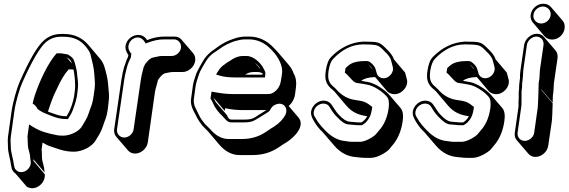

<svg xmlns="http://www.w3.org/2000/svg" viewBox="-20 -724 3047 1029"><path d="M493 28C507 4 521 -14 531 -46C544 -87 551 -90 558 -141L562 -177C564 -192 565 -206 564 -219C560 -261 560 -291 550 -328C541 -363 538 -384 513 -413L453 -484C422 -520 379 -542 323 -542H308C273 -542 242 -531 216 -508C180 -477 136 -401 84 -282C71 -252 50 -181 42 -128L23 8C20 30 23 46 23 69C23 93 37 138 39 160L41 170C43 186 51 198 63 206L123 276C167 304 225 260 220 210L160 139L158 129L219 200C218 182 215 167 211 153C207 139 205 130 205 124C204 110 205 91 203 78L208 40C224 50 239 57 252 61C292 74 323 89 377 89C419 89 473 63 493 28ZM193 -153 197 -148 195 -150C194 -151 194 -152 193 -153ZM237 -126C251 -169 265 -210 285 -248C305 -293 326 -328 348 -352H366L374 -351C379 -327 386 -275 381 -237L377 -207C375 -194 371 -178 364 -158C352 -125 349 -122 337 -101C318 -101 298 -104 279 -111L265 -116C257 -119 246 -122 237 -126ZM365 -384 336 -418C338 -417 343 -413 350 -408C358 -402 362 -394 365 -384ZM344 -432 309 -438H283C238 -387 192 -291 166 -211C162 -198 159 -189 157 -178L155 -169C166 -162 173 -156 182 -139L194 -131C209 -120 239 -110 258 -102L272 -97C292 -90 313 -86 334 -86H344C349 -95 354 -103 360 -112C370 -128 388 -183 392 -207L396 -237C399 -259 399 -280 396 -301C391 -338 394 -339 386 -367C380 -390 378 -408 360 -421C350 -428 349 -429 344 -432ZM319 3C304 3 293 2 288 1C236 -9 197 -19 157 -44L136 -57L127 9C128 12 128 13 128 21C129 49 128 62 136 88C140 101 142 116 143 133L145 143C147 170 126 192 105 197C78 204 58 186 56 166L54 156C52 134 38 90 38 67C38 45 35 29 38 8L57 -128C64 -179 86 -251 98 -278C150 -396 194 -470 225 -497C248 -517 274 -527 306 -527H321C373 -527 411 -510 440 -474C454 -457 462 -443 465 -432C474 -394 484 -362 486 -319C487 -300 491 -274 487 -248L482 -212C475 -160 469 -160 456 -119C446 -87 433 -72 420 -48C403 -18 354 3 319 3Z M772 40 810 -227C813 -248 818 -261 822 -276L826 -293C831 -301 830 -302 842 -315C850 -324 858 -330 867 -332C880 -334 894 -338 905 -338H958C990 -338 1021 -365 1026 -397C1028 -413 1025 -427 1015 -439L954 -510C945 -522 931 -528 915 -528H862C831 -528 799 -522 768 -509C766 -513 764 -516 761 -519C730 -555 666 -533 654 -484C649 -462 657 -447 666 -432C667 -432 667 -432 667 -431L668 -430L666 -418C659 -406 655 -393 651 -381L645 -364C639 -342 636 -330 631 -298L592 -31C590 -15 594 -2 604 10L665 81C675 93 688 99 704 99C736 99 767 72 772 40ZM950 -468C947 -444 924 -424 900 -424H847C834 -424 820 -419 806 -417C792 -415 780 -407 770 -395C761 -385 757 -381 754 -372C753 -370 752 -369 751 -368L746 -349C742 -333 738 -319 735 -298L696 -31C693 -7 670 13 646 13C622 13 604 -7 607 -31L646 -298C651 -330 655 -341 660 -362L665 -379C669 -392 675 -403 681 -415L684 -436L679 -442L675 -449C661 -469 669 -498 689 -513C715 -532 741 -523 755 -500L761 -491L772 -495C802 -507 831 -513 860 -513H913C936 -513 953 -491 950 -468Z M1282 -134H1408C1397 -127 1387 -121 1369 -110C1339 -90 1332 -83 1286 -83H1221C1206 -83 1201 -96 1197 -106L1136 -177C1132 -186 1128 -194 1124 -201L1184 -130L1187 -144C1219 -137 1251 -134 1282 -134ZM1527 -156C1547 -173 1559 -196 1562 -224L1566 -255C1570 -284 1566 -309 1554 -330C1548 -347 1539 -363 1526 -378L1465 -449C1459 -456 1453 -462 1446 -469C1409 -508 1365 -528 1316 -528H1297C1274 -528 1254 -524 1235 -517C1203 -507 1173 -492 1146 -472C1141 -468 1136 -464 1131 -461C1109 -447 1091 -430 1076 -410C1069 -400 1034 -339 1030 -324C1024 -303 1018 -291 1014 -267L1004 -194C1001 -175 1005 -155 1016 -132C1019 -127 1024 -118 1030 -105C1040 -83 1054 -65 1066 -49L1095 -20L1155 51C1187 88 1223 107 1264 107H1335C1387 107 1433 93 1473 66C1495 51 1509 42 1515 39C1559 11 1618 -50 1579 -95ZM1377 -352 1346 -388C1359 -377 1370 -366 1377 -352ZM1387 -331V-326V-324H1294C1309 -334 1324 -338 1340 -338H1359C1368 -338 1378 -336 1387 -331ZM1153 -320C1174 -313 1203 -309 1237 -309H1400L1402 -326C1404 -339 1397 -347 1393 -356C1381 -382 1342 -424 1301 -424H1282C1263 -424 1244 -418 1226 -407C1211 -397 1202 -391 1199 -390C1194 -387 1188 -382 1184 -379C1170 -371 1159 -358 1148 -341L1138 -325ZM1224 -220C1194 -220 1163 -224 1131 -230L1114 -233L1108 -196C1113 -188 1118 -180 1122 -170C1132 -146 1150 -122 1174 -100C1185 -89 1197 -68 1219 -68H1284C1307 -68 1324 -70 1338 -76C1355 -84 1395 -110 1410 -119C1418 -124 1424 -127 1429 -137C1436 -151 1445 -159 1458 -164C1501 -181 1528 -142 1508 -106C1496 -85 1478 -64 1448 -45C1439 -40 1427 -32 1405 -17C1368 8 1326 21 1277 21H1206C1170 21 1137 4 1107 -31C1101 -38 1090 -47 1078 -60C1072 -67 1068 -73 1061 -82C1051 -95 1037 -128 1030 -141C1019 -161 1017 -179 1019 -194L1029 -267C1031 -278 1034 -287 1036 -294C1047 -324 1045 -330 1065 -364C1091 -409 1100 -425 1138 -449C1144 -453 1149 -456 1154 -460C1179 -479 1207 -493 1237 -503C1255 -508 1273 -513 1295 -513H1314C1359 -513 1399 -495 1434 -458C1456 -435 1470 -416 1480 -393C1489 -373 1495 -353 1491 -326L1486 -295C1482 -264 1469 -243 1445 -228C1436 -222 1427 -220 1416 -220Z M1853 -72C1838 -73 1819 -84 1796 -109C1788 -117 1780 -128 1775 -136L1759 -160C1752 -172 1739 -182 1723 -184C1689 -189 1658 -164 1649 -134C1643 -113 1651 -96 1659 -81C1672 -57 1689 -34 1710 -15L1771 56C1805 96 1845 115 1888 118L1907 120C1915 121 1926 122 1940 122H1968C2003 122 2052 92 2066 76C2076 64 2085 53 2092 44C2116 12 2131 -27 2138 -74C2143 -107 2139 -131 2127 -145L2066 -216C2044 -241 1991 -279 1949 -285C1933 -287 1922 -290 1916 -291C1931 -303 1956 -310 1990 -311C1991 -309 1993 -308 1994 -307L2054 -236C2065 -223 2092 -213 2118 -224C2142 -234 2171 -266 2160 -301L2151 -335L2091 -406C2086 -425 2067 -447 2051 -462C2038 -474 2026 -490 2004 -496C1992 -500 1966 -501 1926 -501C1861 -497 1804 -469 1755 -419C1740 -404 1731 -379 1726 -345C1720 -305 1725 -282 1744 -260C1753 -249 1769 -239 1777 -228L1837 -157C1869 -120 1903 -108 1948 -101C1939 -84 1928 -75 1917 -68H1897ZM1977 -351 1953 -380C1959 -375 1973 -361 1977 -351ZM1850 -57 1894 -53H1920C1924 -56 1928 -58 1932 -61C1940 -66 1945 -73 1953 -83C1966 -101 1970 -119 1974 -143L1975 -151C1940 -179 1932 -181 1879 -189C1847 -194 1815 -210 1789 -238C1782 -245 1778 -251 1769 -258C1741 -280 1735 -302 1741 -345C1746 -377 1755 -398 1766 -409C1812 -457 1865 -486 1925 -486C1966 -486 1988 -484 1998 -481C2018 -475 2029 -461 2040 -450C2062 -430 2073 -413 2076 -400L2085 -366C2092 -339 2071 -315 2053 -308C2025 -297 2003 -314 1999 -332L1992 -356C1989 -365 1983 -373 1976 -380C1964 -391 1959 -397 1942 -397C1900 -397 1867 -391 1845 -371L1832 -359L1828 -335C1838 -327 1842 -323 1858 -305C1871 -291 1880 -281 1894 -279C1914 -277 1914 -276 1945 -271C1988 -264 2034 -229 2054 -205C2063 -195 2067 -176 2063 -145C2057 -100 2042 -63 2020 -35C2013 -26 2004 -16 1994 -4C1985 7 1939 36 1910 36H1882C1868 36 1858 36 1851 35L1831 32C1792 29 1757 10 1722 -26C1702 -47 1684 -67 1672 -90L1667 -98C1661 -108 1659 -118 1663 -131C1674 -169 1727 -183 1746 -151L1761 -127C1766 -119 1775 -109 1785 -98C1809 -73 1829 -57 1850 -57Z M2398 -72C2383 -73 2364 -84 2341 -109C2333 -117 2325 -128 2320 -136L2304 -160C2297 -172 2284 -182 2268 -184C2234 -189 2203 -164 2194 -134C2188 -113 2196 -96 2204 -81C2217 -57 2234 -34 2255 -15L2316 56C2350 96 2390 115 2433 118L2452 120C2460 121 2471 122 2485 122H2513C2548 122 2597 92 2611 76C2621 64 2630 53 2637 44C2661 12 2676 -27 2683 -74C2688 -107 2684 -131 2672 -145L2611 -216C2589 -241 2536 -279 2494 -285C2478 -287 2467 -290 2461 -291C2476 -303 2501 -310 2535 -311C2536 -309 2538 -308 2539 -307L2599 -236C2610 -223 2637 -213 2663 -224C2687 -234 2716 -266 2705 -301L2696 -335L2636 -406C2631 -425 2612 -447 2596 -462C2583 -474 2571 -490 2549 -496C2537 -500 2511 -501 2471 -501C2406 -497 2349 -469 2300 -419C2285 -404 2276 -379 2271 -345C2265 -305 2270 -282 2289 -260C2298 -249 2314 -239 2322 -228L2382 -157C2414 -120 2448 -108 2493 -101C2484 -84 2473 -75 2462 -68H2442ZM2522 -351 2498 -380C2504 -375 2518 -361 2522 -351ZM2395 -57 2439 -53H2465C2469 -56 2473 -58 2477 -61C2485 -66 2490 -73 2498 -83C2511 -101 2515 -119 2519 -143L2520 -151C2485 -179 2477 -181 2424 -189C2392 -194 2360 -210 2334 -238C2327 -245 2323 -251 2314 -258C2286 -280 2280 -302 2286 -345C2291 -377 2300 -398 2311 -409C2357 -457 2410 -486 2470 -486C2511 -486 2533 -484 2543 -481C2563 -475 2574 -461 2585 -450C2607 -430 2618 -413 2621 -400L2630 -366C2637 -339 2616 -315 2598 -308C2570 -297 2548 -314 2544 -332L2537 -356C2534 -365 2528 -373 2521 -380C2509 -391 2504 -397 2487 -397C2445 -397 2412 -391 2390 -371L2377 -359L2373 -335C2383 -327 2387 -323 2403 -305C2416 -291 2425 -281 2439 -279C2459 -277 2459 -276 2490 -271C2533 -264 2579 -229 2599 -205C2608 -195 2612 -176 2608 -145C2602 -100 2587 -63 2565 -35C2558 -26 2549 -16 2539 -4C2530 7 2484 36 2455 36H2427C2413 36 2403 36 2396 35L2376 32C2337 29 2302 10 2267 -26C2247 -47 2229 -67 2217 -90L2212 -98C2206 -108 2204 -118 2208 -131C2219 -169 2272 -183 2291 -151L2306 -127C2311 -119 2320 -109 2330 -98C2354 -73 2374 -57 2395 -57Z M2824 -645C2822 -628 2826 -614 2837 -602L2897 -531C2908 -519 2922 -512 2939 -512C2972 -512 3001 -538 3006 -571C3008 -588 3005 -603 2994 -615L2933 -686C2922 -698 2909 -704 2892 -704C2859 -704 2829 -678 2824 -645ZM2789 -483 2771 -359C2768 -339 2766 -322 2767 -307L2765 -291C2763 -276 2762 -265 2762 -259C2763 -241 2759 -239 2760 -217C2761 -188 2758 -185 2759 -153L2739 -13C2737 3 2740 16 2750 28L2811 99C2821 111 2834 117 2850 117C2882 117 2913 90 2918 58L2938 -78L2940 -113L2942 -171L2881 -242V-245L2942 -174L2943 -210L2946 -234L2948 -270C2948 -276 2949 -282 2950 -288L2968 -412C2970 -428 2967 -442 2957 -454L2896 -525C2886 -537 2874 -543 2857 -543C2825 -543 2794 -515 2789 -483ZM2792 31C2768 31 2751 11 2754 -13L2774 -154C2776 -169 2774 -183 2775 -189C2776 -198 2774 -233 2776 -242C2780 -261 2776 -265 2780 -291L2782 -308C2784 -322 2783 -339 2786 -359L2804 -483C2807 -507 2831 -528 2855 -528C2879 -528 2896 -507 2893 -483L2875 -359C2874 -353 2873 -346 2873 -340L2871 -304L2867 -280L2866 -244V-241L2864 -182L2862 -148L2843 -13C2840 11 2816 31 2792 31ZM2890 -689C2915 -689 2935 -667 2931 -642C2927 -617 2905 -598 2880 -598C2855 -598 2835 -620 2839 -645C2843 -670 2865 -689 2890 -689Z"/></svg>

Font: AppleStorm
Style: ShdXbdIta
Weight: 800
Foundry: Cannot Into Space Fonts
Version: Version 1.01